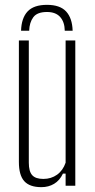

<svg xmlns="http://www.w3.org/2000/svg" viewBox="-20 -767 393 793"><path d="M174 -747Q228 -747 253.2 -719.5Q278.5 -692 280 -640H247.5Q247 -676 228.5 -696.8Q210 -717.5 174 -717.5Q133.5 -717.5 117.5 -695.8Q101.5 -674 100.5 -640H67Q68.5 -692.5 94 -719.8Q119.5 -747 174 -747ZM151 6Q102.5 6 80.2 -18.8Q58 -43.5 58 -98V-600H99V-95Q99 -59 113 -43.5Q127 -28 159 -28Q191.5 -28 215.8 -45.5Q240 -63 251 -95V-600H291V0H251V-50H240Q226.5 -21.5 203.5 -7.8Q180.5 6 151 6Z"/></svg>

Font: Big Shoulders Text Thin Thin
Style: Regular
Weight: 250
Version: Version 2.002